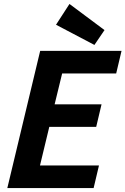

<svg xmlns="http://www.w3.org/2000/svg" viewBox="-20 -950 634 970"><path d="M17 0 183 -693H594L567 -579H294L256 -423H493L466 -309H229L182 -114H480L453 0ZM457 -723 263 -825 331 -930 508 -798Z"/></svg>

Font: Ubuntu Sans Mono
Style: Bold Italic
Weight: 700
Italic angle: -13.5°
Monospace: yes
Designer: Dalton Maag Ltd
Foundry: Dalton Maag Ltd
Version: Version 1.006